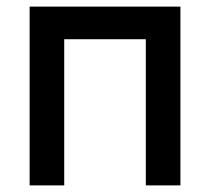

<svg xmlns="http://www.w3.org/2000/svg" viewBox="-20 -560 635 580"><path d="M174 0V-441.5H420.5V0H525V-540H69.5V0Z"/></svg>

Font: Manrope SemiBold
Style: Regular
Weight: 600
Designer: Mikhail Sharanda
Foundry: Mikhail Sharanda
Version: Version 4.505